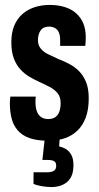

<svg xmlns="http://www.w3.org/2000/svg" viewBox="-20 -559 403 779"><path d="M176 12Q129 12 99 1Q69 -10 51.5 -30.5Q34 -51 27 -79Q20 -107 20 -140Q20 -145 20.5 -152.5Q21 -160 22 -167H125Q124 -160 124 -154.5Q124 -149 124 -143Q124 -124 129 -109Q134 -94 145.5 -85Q157 -76 175 -76Q193 -76 204 -83.5Q215 -91 220.5 -105.5Q226 -120 226 -141Q226 -166 213.5 -181Q201 -196 182 -206Q163 -216 141 -226Q121 -235 101 -246.5Q81 -258 64 -276Q47 -294 36.5 -321Q26 -348 26 -388Q26 -427 38 -455.5Q50 -484 71.5 -502.5Q93 -521 121 -530Q149 -539 182 -539Q215 -539 242.5 -530.5Q270 -522 289 -505Q308 -488 318 -464Q328 -440 328 -408Q328 -400 327.5 -390.5Q327 -381 326 -373H224V-396Q224 -416 218.5 -428Q213 -440 202.5 -445.5Q192 -451 179 -451Q168 -451 159.5 -447.5Q151 -444 145.5 -436.5Q140 -429 137 -419Q134 -409 134 -396Q134 -375 146 -361Q158 -347 177.5 -338Q197 -329 218 -319Q239 -311 261 -299.5Q283 -288 300.5 -270.5Q318 -253 329 -226.5Q340 -200 340 -160Q340 -115 328 -82.5Q316 -50 294 -29Q272 -8 242.5 2Q213 12 176 12ZM191 200Q171 200 150 196.5Q129 193 116 187V140H171Q189 140 198.5 134Q208 128 208 114Q208 99 199 94.5Q190 90 173 90H152L165 -28H224L220 35Q231 37 244.5 44Q258 51 268 67Q278 83 278 111Q278 139 269.5 156.5Q261 174 247 183.5Q233 193 218 196.5Q203 200 191 200Z"/></svg>

Font: Archivo ExtraCondensed
Style: Bold
Weight: 700
Width: 2
Designer: Hector Gatti
Foundry: Omnibus-Type
Version: Version 2.001